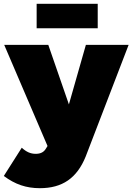

<svg xmlns="http://www.w3.org/2000/svg" viewBox="-40 -782 694 1006"><path d="M152 -762V-634H472V-762ZM409 38 634 -547H410L321 -235L213 -547H-18L209 -17L201 -4C190 15 173 24 147 24C120 24 98 14 74 -8L-20 140C39 184 97 204 169 204C286 204 363 152 409 38Z"/></svg>

Font: Montserrat-Arabic Black
Style: Regular
Weight: 900
Designer: Mohamed Gaber
Foundry: Kief Type Foundry
Version: Version 5.008;PS 005.008;hotconv 1.0.88;makeotf.lib2.5.64775